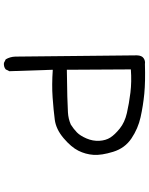

<svg xmlns="http://www.w3.org/2000/svg" viewBox="97 -868 805 1040"><g transform="rotate(90 500.0 -348.5)"><path d="M321.3 33.2 301.8 23.4Q288.1 0 287.1 -28.3Q286.1 -56.6 280.3 -687.5Q281.2 -713.9 295.9 -723.6Q310.5 -733.4 327.1 -730.5Q422.9 -733.4 488.3 -727.1Q553.7 -720.7 615.2 -707Q676.8 -693.4 730 -657.7Q783.2 -622.1 802.7 -558.6Q822.3 -495.1 819.3 -452.1Q816.4 -409.2 796.9 -370.1Q777.3 -331.1 729 -290Q680.7 -249 628.9 -242.2Q577.1 -235.4 508.8 -230.5Q440.4 -225.6 358.4 -231.4L366.2 3.9L356.4 23.4Q342.8 35.2 321.3 33.2ZM655.3 -329.1Q679.7 -344.7 697.8 -362.3Q715.8 -379.9 730.5 -414.1Q745.1 -448.2 743.2 -483.4Q741.2 -518.6 725.6 -543Q710 -567.4 676.8 -594.2Q643.6 -621.1 592.8 -632.8Q542 -644.5 482.4 -651.9Q422.9 -659.2 356.4 -654.3L358.4 -307.6Q452.1 -308.6 502.9 -310.1Q553.7 -311.5 588.9 -313.5Q624 -315.4 655.3 -329.1Z"/></g></svg>

Font: NaikaiFont
Style: Regular
Weight: 400
Version: Version 1.67